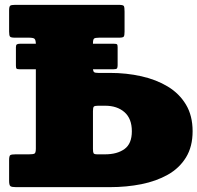

<svg xmlns="http://www.w3.org/2000/svg" viewBox="-20 -770 812 790"><path d="M99.5 -135Q117 -135 122.2 -138.2Q127.5 -141.5 127.5 -159V-485H61.5Q50.5 -485 48 -487.8Q45.5 -490.5 45.5 -500V-576Q45.5 -584.5 49.2 -587.2Q53 -590 62.5 -590H127.5Q127 -605.5 122.2 -610.2Q117.5 -615 98.5 -615H40.5Q25 -615 21.2 -619.5Q17.5 -624 17.5 -640V-727Q17.5 -743 22 -746.5Q26.5 -750 41.5 -750H469.5Q487 -750 489.8 -744.8Q492.5 -739.5 492.5 -722V-640Q492.5 -624.5 489.5 -619.8Q486.5 -615 470.5 -615H388.5Q371.5 -615 367 -611.2Q362.5 -607.5 362.5 -591V-590H448.5Q459 -590 461.5 -587.5Q464 -585 464 -576V-501.5Q464 -492.5 461.5 -488.8Q459 -485 447 -485H362.5Q363.5 -476 367.5 -473Q371.5 -470 384.5 -470H432.5Q500.5 -470 561.8 -456.2Q623 -442.5 670.5 -413.8Q718 -385 745.2 -339.5Q772.5 -294 772.5 -230Q772.5 -166.5 745.2 -122.2Q718 -78 670.5 -51.2Q623 -24.5 561.8 -12.2Q500.5 0 432.5 0H45.5Q28.5 0 23 -4Q17.5 -8 17.5 -26V-111Q17.5 -128.5 22.5 -131.8Q27.5 -135 44.5 -135ZM383.5 -335Q369.5 -335 366 -331.2Q362.5 -327.5 362.5 -313V-157Q362.5 -144 365 -139.5Q367.5 -135 380.5 -135H412.5Q462 -135 492.2 -156.8Q522.5 -178.5 522.5 -230Q522.5 -282 492.2 -308.5Q462 -335 412.5 -335Z"/></svg>

Font: Besley* Fatface
Style: Regular
Weight: 900
Designer: Owen Earl
Foundry: indestructible type*
Version: Version 3.000; ttfautohint (v1.8.3)